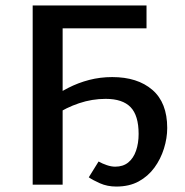

<svg xmlns="http://www.w3.org/2000/svg" viewBox="-20 -678 680 705"><path d="M407 7Q374 7 347 -5Q320 -17 306 -27L342 -85Q356 -77 372.5 -71.5Q389 -66 403 -66Q432 -66 451 -81.5Q470 -97 479.5 -124.5Q489 -152 489 -186Q489 -254 459.5 -284.5Q430 -315 368 -315Q318 -315 270.5 -299Q223 -283 184 -257L158 -310Q193 -336 230 -355Q267 -374 307.5 -384.5Q348 -395 392 -395Q485 -395 539.5 -348Q594 -301 594 -208Q594 -171 582 -132.5Q570 -94 547 -62.5Q524 -31 489.5 -12Q455 7 407 7ZM100 0V-658H210V0ZM151 -574V-658H518V-574Z"/></svg>

Font: Ysabeau Infant SemiBold
Style: Regular
Weight: 600
Designer: Christian Thalmann (Catharsis Fonts)
Version: Version 2.002; featfreeze: ss01,ss02,lnum